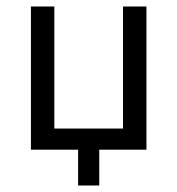

<svg xmlns="http://www.w3.org/2000/svg" viewBox="-20 -460 545 590"><path d="M75 -440H147V-65H358V-440H430V0H285V110H220V0H75Z"/></svg>

Font: Tilda Sans
Style: Regular
Weight: 400
Designer: ParaType Ltd
Foundry: ParaType Ltd
Version: Version 1.009